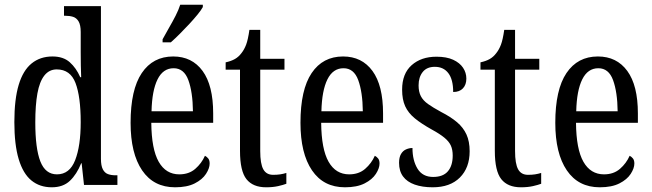

<svg xmlns="http://www.w3.org/2000/svg" viewBox="-20 -786 2769 816"><path d="M200 10Q149 10 113.5 -19Q78 -48 59.5 -109.5Q41 -171 41 -267Q41 -364 59.5 -425.5Q78 -487 114.5 -516.5Q151 -546 203 -546Q249 -546 276.5 -521.5Q304 -497 321 -458H325Q324 -481 323.5 -508Q323 -535 323 -563V-650Q323 -680 314 -695Q305 -710 290.5 -714.5Q276 -719 258 -719H252V-760H409V-111Q409 -82 417 -66.5Q425 -51 439 -46Q453 -41 471 -41H479V0H337L327 -92H325Q306 -45 277 -17.5Q248 10 200 10ZM222 -45Q276 -45 299.5 -105.5Q323 -166 323 -267Q323 -375 301 -433Q279 -491 221 -491Q189 -491 168.5 -465Q148 -439 139 -389Q130 -339 130 -266Q130 -155 151.5 -100Q173 -45 222 -45Z M724 10Q633 10 584 -62Q535 -134 535 -264Q535 -405 582.5 -475.5Q630 -546 716 -546Q796 -546 841 -484.5Q886 -423 886 -304V-264H623Q624 -152 654.5 -98.5Q685 -45 742 -45Q783 -45 810 -68.5Q837 -92 851 -124Q859 -120 865 -112.5Q871 -105 871 -91Q871 -71 855.5 -47Q840 -23 807.5 -6.5Q775 10 724 10ZM800 -313Q799 -395 780.5 -445.5Q762 -496 718 -496Q673 -496 649.5 -448.5Q626 -401 624 -313ZM671 -619Q685 -645 699.5 -670Q714 -695 726.5 -719.5Q739 -744 746 -766H842V-756Q835 -743 819.5 -724Q804 -705 784.5 -684Q765 -663 744.5 -642.5Q724 -622 706 -606H671Z M1111 10Q1055 10 1027.5 -24.5Q1000 -59 1000 -145V-490H939V-521Q962 -526 978 -535Q994 -544 1006 -560Q1018 -575 1026 -596Q1034 -617 1040 -659H1086V-536H1189V-490H1086V-144Q1086 -90 1099 -66.5Q1112 -43 1141 -43Q1158 -43 1171 -45Q1184 -47 1197 -51V-5Q1184 0 1162 5Q1140 10 1111 10Z M1446 10Q1355 10 1306 -62Q1257 -134 1257 -264Q1257 -405 1304.5 -475.5Q1352 -546 1438 -546Q1518 -546 1563 -484.5Q1608 -423 1608 -304V-264H1345Q1346 -152 1376.5 -98.5Q1407 -45 1464 -45Q1505 -45 1532 -68.5Q1559 -92 1573 -124Q1581 -120 1587 -112.5Q1593 -105 1593 -91Q1593 -71 1577.5 -47Q1562 -23 1529.5 -6.5Q1497 10 1446 10ZM1522 -313Q1521 -395 1502.5 -445.5Q1484 -496 1440 -496Q1395 -496 1371.5 -448.5Q1348 -401 1346 -313Z M1819 10Q1775 10 1742.5 -1.5Q1710 -13 1693 -36Q1676 -59 1676 -94Q1676 -117 1684 -131Q1692 -145 1705.5 -151Q1719 -157 1733 -157Q1733 -104 1754.5 -69Q1776 -34 1821 -34Q1863 -34 1883.5 -58Q1904 -82 1904 -125Q1904 -150 1896 -167.5Q1888 -185 1868.5 -201Q1849 -217 1816 -235Q1771 -260 1743 -283Q1715 -306 1702 -334.5Q1689 -363 1689 -405Q1689 -473 1729.5 -509Q1770 -545 1835 -545Q1878 -545 1906 -532Q1934 -519 1948 -498Q1962 -477 1962 -452Q1962 -426 1947.5 -410.5Q1933 -395 1906 -395Q1906 -448 1885.5 -475Q1865 -502 1828 -502Q1794 -502 1776.5 -480Q1759 -458 1759 -423Q1759 -396 1768.5 -377.5Q1778 -359 1799 -344Q1820 -329 1855 -310Q1896 -289 1922.5 -266.5Q1949 -244 1962.5 -214.5Q1976 -185 1976 -143Q1976 -73 1934.5 -31.5Q1893 10 1819 10Z M2194 10Q2138 10 2110.5 -24.5Q2083 -59 2083 -145V-490H2022V-521Q2045 -526 2061 -535Q2077 -544 2089 -560Q2101 -575 2109 -596Q2117 -617 2123 -659H2169V-536H2272V-490H2169V-144Q2169 -90 2182 -66.5Q2195 -43 2224 -43Q2241 -43 2254 -45Q2267 -47 2280 -51V-5Q2267 0 2245 5Q2223 10 2194 10Z M2529 10Q2438 10 2389 -62Q2340 -134 2340 -264Q2340 -405 2387.5 -475.5Q2435 -546 2521 -546Q2601 -546 2646 -484.5Q2691 -423 2691 -304V-264H2428Q2429 -152 2459.5 -98.5Q2490 -45 2547 -45Q2588 -45 2615 -68.5Q2642 -92 2656 -124Q2664 -120 2670 -112.5Q2676 -105 2676 -91Q2676 -71 2660.5 -47Q2645 -23 2612.5 -6.5Q2580 10 2529 10ZM2605 -313Q2604 -395 2585.5 -445.5Q2567 -496 2523 -496Q2478 -496 2454.5 -448.5Q2431 -401 2429 -313Z"/></svg>

Font: Noto Serif ExtraCondensed
Style: Regular
Weight: 400
Width: 2
Designer: Monotype Design Team
Foundry: Monotype Imaging Inc.
Version: Version 2.013